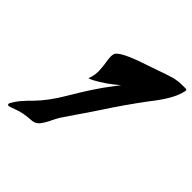

<svg xmlns="http://www.w3.org/2000/svg" viewBox="-198 -899 1047 1047"><g transform="rotate(45 325.5 -375.0)"><path d="M24.9 0Q21 0 19 -3.4Q18.1 -5.4 18.1 -7.8Q18.1 -9.3 18.6 -11.2L19 -12.7Q33.7 -41 54.2 -64.9Q77.1 -91.8 102.5 -116.2Q160.6 -175.8 211.9 -263.7Q293.5 -401.9 349.6 -473.1Q365.7 -493.7 380.4 -514.2Q319.8 -460.9 250.5 -423.8L227.1 -414.1L233.9 -433.6Q240.2 -456.5 240.2 -480L239.7 -489.3Q238.3 -521 231 -564Q229.5 -573.7 229.5 -582.5Q229.5 -594.7 232.4 -605Q242.2 -639.2 409.7 -693.8L449.2 -707.5Q528.3 -735.4 551.3 -741.7Q582 -750 621.6 -750H643.6Q650.9 -749 650.9 -742.7Q650.9 -741.2 649.7 -735.4Q648.4 -729.5 645.5 -719.2Q627.4 -656.2 550.8 -560.1Q469.2 -451.2 395.5 -337.4Q353.5 -273.4 323.7 -231.4Q296.4 -192.4 270.5 -152.8Q258.3 -132.8 248.5 -111.8Q235.8 -83 215.8 -56.2Q196.3 -32.2 162.1 -32.2Q104.5 -28.3 68.8 -13.7Q32.2 0 24.9 0Z"/></g></svg>

Font: Weird Comic
Style: Italic
Weight: 400
Italic angle: -16°
Designer: GGBotNet
Foundry: GGBotNet
Version: 0.80